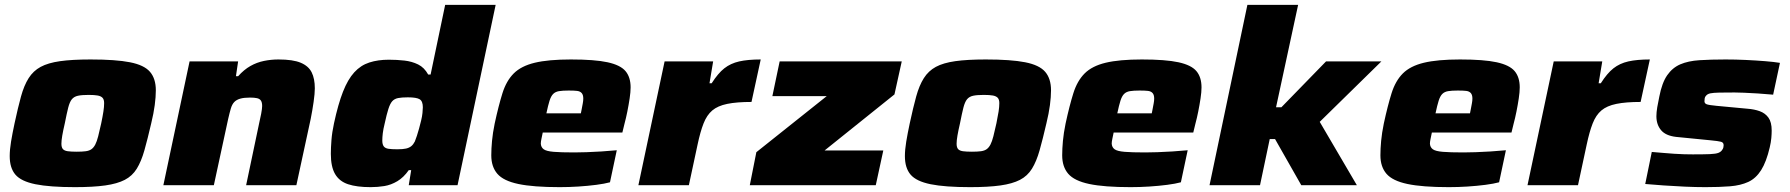

<svg xmlns="http://www.w3.org/2000/svg" viewBox="-20 -763 7376 791"><path d="M289 8Q185 8 126 -4Q67 -16 43.5 -43.5Q20 -71 20 -120Q20 -146 25.5 -179.5Q31 -213 40 -255Q54 -320 66.5 -365.5Q79 -411 98 -441Q117 -471 147.5 -487.5Q178 -504 227.5 -511Q277 -518 353 -518Q457 -518 515.5 -506.5Q574 -495 598 -467Q622 -439 622 -391Q622 -364 617.5 -330Q613 -296 603 -255Q588 -190 575 -144Q562 -98 543.5 -68Q525 -38 494 -22Q463 -6 413.5 1Q364 8 289 8ZM296 -138Q319 -138 333.5 -140Q348 -142 357 -148.5Q366 -155 372.5 -167.5Q379 -180 384.5 -201.5Q390 -223 397 -255Q403 -284 406 -303.5Q409 -323 409 -338Q409 -353 402.5 -360Q396 -367 382.5 -369.5Q369 -372 345 -372Q317 -372 301 -368.5Q285 -365 276 -354Q267 -343 261 -319.5Q255 -296 247 -255Q240 -225 236.5 -204.5Q233 -184 233 -171Q233 -156 239 -149Q245 -142 259 -140Q273 -138 296 -138Z M653 0 761 -510H961L952 -449H961Q985 -476 1011.5 -491Q1038 -506 1067.5 -512Q1097 -518 1127 -518Q1187 -518 1219 -504.5Q1251 -491 1264 -465Q1277 -439 1277 -399Q1277 -378 1272 -343Q1267 -308 1260 -273L1201 0H994L1048 -257Q1052 -273 1056 -294.5Q1060 -316 1060 -326Q1060 -341 1055 -348.5Q1050 -356 1039 -358.5Q1028 -361 1010 -361Q985 -361 969.5 -356.5Q954 -352 945 -342.5Q936 -333 931 -316Q926 -299 920 -273L861 0Z M1507 8Q1450 8 1414 -4Q1378 -16 1360.5 -46Q1343 -76 1343 -129Q1343 -154 1345.5 -186Q1348 -218 1356 -255Q1373 -334 1393 -385Q1413 -436 1439.5 -465Q1466 -494 1501.5 -505.5Q1537 -517 1582 -517Q1615 -517 1646 -513.5Q1677 -510 1702.5 -497.5Q1728 -485 1744 -456H1754L1814 -743H2022L1865 0H1664L1674 -62H1664Q1643 -32 1617 -16.5Q1591 -1 1563.5 3.5Q1536 8 1507 8ZM1617 -148Q1640 -148 1653 -151Q1666 -154 1674.5 -161Q1683 -168 1689 -180Q1693 -190 1697.5 -203.5Q1702 -217 1706.5 -233.5Q1711 -250 1715 -266.5Q1719 -283 1720.5 -297.5Q1722 -312 1722 -321Q1722 -346 1709 -354Q1696 -362 1660 -362Q1635 -362 1620 -359Q1605 -356 1596 -346Q1587 -336 1580 -314Q1573 -292 1565 -255Q1559 -231 1557 -214Q1555 -197 1555 -184Q1555 -168 1561 -160Q1567 -152 1580.5 -150Q1594 -148 1617 -148Z M2286 8Q2177 8 2115.5 -5Q2054 -18 2029 -47Q2004 -76 2004 -123Q2004 -150 2007 -182.5Q2010 -215 2018 -254Q2034 -328 2050 -379Q2066 -430 2096.5 -460.5Q2127 -491 2183 -504.5Q2239 -518 2332 -518Q2430 -518 2483 -506.5Q2536 -495 2557 -470Q2578 -445 2578 -403Q2578 -384 2574 -357.5Q2570 -331 2564.5 -303.5Q2559 -276 2553 -254L2544 -217H2216Q2213 -202 2210.5 -190.5Q2208 -179 2208 -171Q2209 -156 2220 -148Q2231 -140 2261 -137.5Q2291 -135 2346 -135Q2368 -135 2396.5 -136Q2425 -137 2457.5 -139Q2490 -141 2521 -144L2493 -12Q2471 -6 2436.5 -1.5Q2402 3 2363 5.5Q2324 8 2286 8ZM2231 -296H2373L2376 -311Q2379 -327 2381 -337.5Q2383 -348 2383 -357Q2383 -372 2376.5 -379.5Q2370 -387 2357.5 -388.5Q2345 -390 2323 -390Q2298 -390 2283 -387.5Q2268 -385 2259 -376Q2250 -367 2244 -348Q2238 -329 2231 -296Z M2610 0 2718 -510H2918L2903 -420H2912Q2938 -461 2964 -481.5Q2990 -502 3025.5 -510Q3061 -518 3114 -518L3076 -343Q3015 -343 2976 -335Q2937 -327 2914.5 -308Q2892 -289 2878.5 -254.5Q2865 -220 2854 -168L2818 0Z M3069 0 3096 -136 3386 -367H3162L3192 -510H3695L3665 -374L3377 -143H3619L3588 0Z M3977 8Q3873 8 3814 -4Q3755 -16 3731.5 -43.5Q3708 -71 3708 -120Q3708 -146 3713.5 -179.5Q3719 -213 3728 -255Q3742 -320 3754.5 -365.5Q3767 -411 3786 -441Q3805 -471 3835.5 -487.5Q3866 -504 3915.5 -511Q3965 -518 4041 -518Q4145 -518 4203.5 -506.5Q4262 -495 4286 -467Q4310 -439 4310 -391Q4310 -364 4305.5 -330Q4301 -296 4291 -255Q4276 -190 4263 -144Q4250 -98 4231.5 -68Q4213 -38 4182 -22Q4151 -6 4101.5 1Q4052 8 3977 8ZM3984 -138Q4007 -138 4021.5 -140Q4036 -142 4045 -148.5Q4054 -155 4060.5 -167.5Q4067 -180 4072.5 -201.5Q4078 -223 4085 -255Q4091 -284 4094 -303.5Q4097 -323 4097 -338Q4097 -353 4090.5 -360Q4084 -367 4070.5 -369.5Q4057 -372 4033 -372Q4005 -372 3989 -368.5Q3973 -365 3964 -354Q3955 -343 3949 -319.5Q3943 -296 3935 -255Q3928 -225 3924.5 -204.5Q3921 -184 3921 -171Q3921 -156 3927 -149Q3933 -142 3947 -140Q3961 -138 3984 -138Z M4638 8Q4529 8 4467.5 -5Q4406 -18 4381 -47Q4356 -76 4356 -123Q4356 -150 4359 -182.5Q4362 -215 4370 -254Q4386 -328 4402 -379Q4418 -430 4448.5 -460.5Q4479 -491 4535 -504.5Q4591 -518 4684 -518Q4782 -518 4835 -506.5Q4888 -495 4909 -470Q4930 -445 4930 -403Q4930 -384 4926 -357.5Q4922 -331 4916.5 -303.5Q4911 -276 4905 -254L4896 -217H4568Q4565 -202 4562.5 -190.5Q4560 -179 4560 -171Q4561 -156 4572 -148Q4583 -140 4613 -137.5Q4643 -135 4698 -135Q4720 -135 4748.5 -136Q4777 -137 4809.5 -139Q4842 -141 4873 -144L4845 -12Q4823 -6 4788.5 -1.5Q4754 3 4715 5.5Q4676 8 4638 8ZM4583 -296H4725L4728 -311Q4731 -327 4733 -337.5Q4735 -348 4735 -357Q4735 -372 4728.5 -379.5Q4722 -387 4709.5 -388.5Q4697 -390 4675 -390Q4650 -390 4635 -387.5Q4620 -385 4611 -376Q4602 -367 4596 -348Q4590 -329 4583 -296Z M4963 0 5119 -743H5328L5237 -321H5259L5443 -510H5671L5417 -261L5570 0H5341L5233 -190H5211L5171 0Z M5949 8Q5840 8 5778.5 -5Q5717 -18 5692 -47Q5667 -76 5667 -123Q5667 -150 5670 -182.5Q5673 -215 5681 -254Q5697 -328 5713 -379Q5729 -430 5759.5 -460.5Q5790 -491 5846 -504.5Q5902 -518 5995 -518Q6093 -518 6146 -506.5Q6199 -495 6220 -470Q6241 -445 6241 -403Q6241 -384 6237 -357.5Q6233 -331 6227.5 -303.5Q6222 -276 6216 -254L6207 -217H5879Q5876 -202 5873.5 -190.5Q5871 -179 5871 -171Q5872 -156 5883 -148Q5894 -140 5924 -137.5Q5954 -135 6009 -135Q6031 -135 6059.5 -136Q6088 -137 6120.5 -139Q6153 -141 6184 -144L6156 -12Q6134 -6 6099.5 -1.5Q6065 3 6026 5.5Q5987 8 5949 8ZM5894 -296H6036L6039 -311Q6042 -327 6044 -337.5Q6046 -348 6046 -357Q6046 -372 6039.5 -379.5Q6033 -387 6020.5 -388.5Q6008 -390 5986 -390Q5961 -390 5946 -387.5Q5931 -385 5922 -376Q5913 -367 5907 -348Q5901 -329 5894 -296Z M6273 0 6381 -510H6581L6566 -420H6575Q6601 -461 6627 -481.5Q6653 -502 6688.5 -510Q6724 -518 6777 -518L6739 -343Q6678 -343 6639 -335Q6600 -327 6577.5 -308Q6555 -289 6541.5 -254.5Q6528 -220 6517 -168L6481 0Z M7006 8Q6967 8 6922 6Q6877 4 6834.5 1Q6792 -2 6758 -5L6785 -137Q6809 -135 6832.5 -133Q6856 -131 6877.5 -129.5Q6899 -128 6918.5 -127.5Q6938 -127 6954 -127Q6999 -127 7024 -128Q7049 -129 7060 -133.5Q7071 -138 7076 -147Q7079 -151 7080 -156Q7081 -161 7081 -165Q7081 -176 7070 -179Q7059 -182 7027 -185L6885 -199Q6842 -204 6823 -227Q6804 -250 6804 -284Q6804 -300 6807.5 -321Q6811 -342 6816 -365Q6827 -422 6848.5 -453Q6870 -484 6902.5 -498Q6935 -512 6981.5 -515Q7028 -518 7089 -518Q7130 -518 7172.5 -516Q7215 -514 7252 -511Q7289 -508 7313 -504L7285 -373Q7253 -376 7221.5 -378Q7190 -380 7164.5 -381Q7139 -382 7126 -382Q7087 -382 7063 -381.5Q7039 -381 7026.5 -378.5Q7014 -376 7008 -368Q7004 -364 7003 -358Q7002 -352 7002 -346Q7002 -337 7011 -333.5Q7020 -330 7052 -327L7180 -315Q7207 -313 7229.5 -305Q7252 -297 7265.5 -278.5Q7279 -260 7279 -225Q7279 -212 7277.5 -194.5Q7276 -177 7271 -156Q7257 -96 7235.5 -62Q7214 -28 7182.5 -13.5Q7151 1 7107.5 4.5Q7064 8 7006 8Z"/></svg>

Font: Saira Expanded ExtraBold
Style: Italic
Weight: 800
Width: 7
Italic angle: -12°
Designer: Hector Gatti with collaboration of the Omnibus-Type team
Foundry: Omnibus-Type
Version: Version 1.101